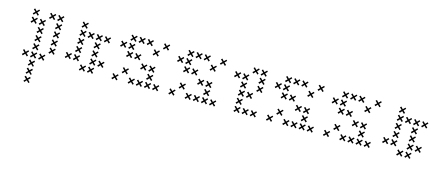

<svg xmlns="http://www.w3.org/2000/svg" viewBox="-35 -460 1855 814"><g transform="rotate(15 893.0 -53.5)"><path d="M102.9 -116.4 93.6 -125 102.9 -134.3 98.6 -138.6 89.3 -129.3 80.7 -138.6 75.7 -134.3 85 -125 75.7 -116.4 80.7 -111.4 89.3 -120.7 98.6 -111.4ZM102.9 -80.7 93.6 -89.3 102.9 -98.6 98.6 -102.9 89.3 -93.6 80.7 -102.9 75.7 -98.6 85 -89.3 75.7 -80.7 80.7 -75.7 89.3 -85 98.6 -75.7ZM102.9 -45 93.6 -53.6 102.9 -62.9 98.6 -67.1 89.3 -57.9 80.7 -67.1 75.7 -62.9 85 -53.6 75.7 -45 80.7 -40 89.3 -49.3 98.6 -40ZM102.9 -9.3 93.6 -17.9 102.9 -27.1 98.6 -31.4 89.3 -22.1 80.7 -31.4 75.7 -27.1 85 -17.9 75.7 -9.3 80.7 -4.3 89.3 -13.6 98.6 -4.3ZM67.1 -9.3 57.9 -17.9 67.1 -27.1 62.9 -31.4 53.6 -22.1 45 -31.4 40 -27.1 49.3 -17.9 40 -9.3 45 -4.3 53.6 -13.6 62.9 -4.3ZM138.6 -9.3 129.3 -17.9 138.6 -27.1 134.3 -31.4 125 -22.1 116.4 -31.4 111.4 -27.1 120.7 -17.9 111.4 -9.3 116.4 -4.3 125 -13.6 134.3 -4.3ZM102.9 27.1 93.6 17.9 102.9 9.3 98.6 4.3 89.3 13.6 80.7 4.3 75.7 9.3 85 17.9 75.7 27.1 80.7 31.4 89.3 22.1 98.6 31.4ZM102.9 62.9 93.6 53.6 102.9 45 98.6 40 89.3 49.3 80.7 40 75.7 45 85 53.6 75.7 62.9 80.7 67.1 89.3 57.9 98.6 67.1ZM102.9 98.6 93.6 89.3 102.9 80.7 98.6 75.7 89.3 85 80.7 75.7 75.7 80.7 85 89.3 75.7 98.6 80.7 102.9 89.3 93.6 98.6 102.9ZM102.9 -152.1 93.6 -160.7 102.9 -170 98.6 -174.3 89.3 -165 80.7 -174.3 75.7 -170 85 -160.7 75.7 -152.1 80.7 -147.1 89.3 -156.4 98.6 -147.1ZM67.1 -187.9 57.9 -196.4 67.1 -205.7 62.9 -210 53.6 -200.7 45 -210 40 -205.7 49.3 -196.4 40 -187.9 45 -182.9 53.6 -192.1 62.9 -182.9ZM67.1 -152.1 57.9 -160.7 67.1 -170 62.9 -174.3 53.6 -165 45 -174.3 40 -170 49.3 -160.7 40 -152.1 45 -147.1 53.6 -156.4 62.9 -147.1ZM138.6 -187.9 129.3 -196.4 138.6 -205.7 134.3 -210 125 -200.7 116.4 -210 111.4 -205.7 120.7 -196.4 111.4 -187.9 116.4 -182.9 125 -192.1 134.3 -182.9ZM174.3 -187.9 165 -196.4 174.3 -205.7 170 -210 160.7 -200.7 152.1 -210 147.1 -205.7 156.4 -196.4 147.1 -187.9 152.1 -182.9 160.7 -192.1 170 -182.9ZM174.3 -152.1 165 -160.7 174.3 -170 170 -174.3 160.7 -165 152.1 -174.3 147.1 -170 156.4 -160.7 147.1 -152.1 152.1 -147.1 160.7 -156.4 170 -147.1ZM174.3 -116.4 165 -125 174.3 -134.3 170 -138.6 160.7 -129.3 152.1 -138.6 147.1 -134.3 156.4 -125 147.1 -116.4 152.1 -111.4 160.7 -120.7 170 -111.4ZM174.3 -80.7 165 -89.3 174.3 -98.6 170 -102.9 160.7 -93.6 152.1 -102.9 147.1 -98.6 156.4 -89.3 147.1 -80.7 152.1 -75.7 160.7 -85 170 -75.7ZM174.3 -45 165 -53.6 174.3 -62.9 170 -67.1 160.7 -57.9 152.1 -67.1 147.1 -62.9 156.4 -53.6 147.1 -45 152.1 -40 160.7 -49.3 170 -40Z M281.4 -45 272.1 -53.6 281.4 -62.9 277.1 -67.1 267.9 -57.9 259.3 -67.1 254.3 -62.9 263.6 -53.6 254.3 -45 259.3 -40 267.9 -49.3 277.1 -40ZM281.4 -80.7 272.1 -89.3 281.4 -98.6 277.1 -102.9 267.9 -93.6 259.3 -102.9 254.3 -98.6 263.6 -89.3 254.3 -80.7 259.3 -75.7 267.9 -85 277.1 -75.7ZM281.4 -116.4 272.1 -125 281.4 -134.3 277.1 -138.6 267.9 -129.3 259.3 -138.6 254.3 -134.3 263.6 -125 254.3 -116.4 259.3 -111.4 267.9 -120.7 277.1 -111.4ZM317.1 -9.3 307.9 -17.9 317.1 -27.1 312.9 -31.4 303.6 -22.1 295 -31.4 290 -27.1 299.3 -17.9 290 -9.3 295 -4.3 303.6 -13.6 312.9 -4.3ZM352.9 -9.3 343.6 -17.9 352.9 -27.1 348.6 -31.4 339.3 -22.1 330.7 -31.4 325.7 -27.1 335 -17.9 325.7 -9.3 330.7 -4.3 339.3 -13.6 348.6 -4.3ZM352.9 -152.1 343.6 -160.7 352.9 -170 348.6 -174.3 339.3 -165 330.7 -174.3 325.7 -170 335 -160.7 325.7 -152.1 330.7 -147.1 339.3 -156.4 348.6 -147.1ZM281.4 -152.1 272.1 -160.7 281.4 -170 277.1 -174.3 267.9 -165 259.3 -174.3 254.3 -170 263.6 -160.7 254.3 -152.1 259.3 -147.1 267.9 -156.4 277.1 -147.1ZM352.9 -116.4 343.6 -125 352.9 -134.3 348.6 -138.6 339.3 -129.3 330.7 -138.6 325.7 -134.3 335 -125 325.7 -116.4 330.7 -111.4 339.3 -120.7 348.6 -111.4ZM352.9 -80.7 343.6 -89.3 352.9 -98.6 348.6 -102.9 339.3 -93.6 330.7 -102.9 325.7 -98.6 335 -89.3 325.7 -80.7 330.7 -75.7 339.3 -85 348.6 -75.7ZM352.9 -45 343.6 -53.6 352.9 -62.9 348.6 -67.1 339.3 -57.9 330.7 -67.1 325.7 -62.9 335 -53.6 325.7 -45 330.7 -40 339.3 -49.3 348.6 -40ZM388.6 -152.1 379.3 -160.7 388.6 -170 384.3 -174.3 375 -165 366.4 -174.3 361.4 -170 370.7 -160.7 361.4 -152.1 366.4 -147.1 375 -156.4 384.3 -147.1ZM317.1 -152.1 307.9 -160.7 317.1 -170 312.9 -174.3 303.6 -165 295 -174.3 290 -170 299.3 -160.7 290 -152.1 295 -147.1 303.6 -156.4 312.9 -147.1ZM245.7 -45 236.4 -53.6 245.7 -62.9 241.4 -67.1 232.1 -57.9 223.6 -67.1 218.6 -62.9 227.9 -53.6 218.6 -45 223.6 -40 232.1 -49.3 241.4 -40ZM281.4 -187.9 272.1 -196.4 281.4 -205.7 277.1 -210 267.9 -200.7 259.3 -210 254.3 -205.7 263.6 -196.4 254.3 -187.9 259.3 -182.9 267.9 -192.1 277.1 -182.9ZM388.6 -45 379.3 -53.6 388.6 -62.9 384.3 -67.1 375 -57.9 366.4 -67.1 361.4 -62.9 370.7 -53.6 361.4 -45 366.4 -40 375 -49.3 384.3 -40Z M602.9 -45 593.6 -53.6 602.9 -62.9 598.6 -67.1 589.3 -57.9 580.7 -67.1 575.7 -62.9 585 -53.6 575.7 -45 580.7 -40 589.3 -49.3 598.6 -40ZM567.1 -9.3 557.9 -17.9 567.1 -27.1 562.9 -31.4 553.6 -22.1 545 -31.4 540 -27.1 549.3 -17.9 540 -9.3 545 -4.3 553.6 -13.6 562.9 -4.3ZM531.4 -9.3 522.1 -17.9 531.4 -27.1 527.1 -31.4 517.9 -22.1 509.3 -31.4 504.3 -27.1 513.6 -17.9 504.3 -9.3 509.3 -4.3 517.9 -13.6 527.1 -4.3ZM495.7 -45 486.4 -53.6 495.7 -62.9 491.4 -67.1 482.1 -57.9 473.6 -67.1 468.6 -62.9 477.9 -53.6 468.6 -45 473.6 -40 482.1 -49.3 491.4 -40ZM602.9 -9.3 593.6 -17.9 602.9 -27.1 598.6 -31.4 589.3 -22.1 580.7 -31.4 575.7 -27.1 585 -17.9 575.7 -9.3 580.7 -4.3 589.3 -13.6 598.6 -4.3ZM638.6 -9.3 629.3 -17.9 638.6 -27.1 634.3 -31.4 625 -22.1 616.4 -31.4 611.4 -27.1 620.7 -17.9 611.4 -9.3 616.4 -4.3 625 -13.6 634.3 -4.3ZM495.7 -116.4 486.4 -125 495.7 -134.3 491.4 -138.6 482.1 -129.3 473.6 -138.6 468.6 -134.3 477.9 -125 468.6 -116.4 473.6 -111.4 482.1 -120.7 491.4 -111.4ZM531.4 -187.9 522.1 -196.4 531.4 -205.7 527.1 -210 517.9 -200.7 509.3 -210 504.3 -205.7 513.6 -196.4 504.3 -187.9 509.3 -182.9 517.9 -192.1 527.1 -182.9ZM567.1 -187.9 557.9 -196.4 567.1 -205.7 562.9 -210 553.6 -200.7 545 -210 540 -205.7 549.3 -196.4 540 -187.9 545 -182.9 553.6 -192.1 562.9 -182.9ZM602.9 -152.1 593.6 -160.7 602.9 -170 598.6 -174.3 589.3 -165 580.7 -174.3 575.7 -170 585 -160.7 575.7 -152.1 580.7 -147.1 589.3 -156.4 598.6 -147.1ZM602.9 -80.7 593.6 -89.3 602.9 -98.6 598.6 -102.9 589.3 -93.6 580.7 -102.9 575.7 -98.6 585 -89.3 575.7 -80.7 580.7 -75.7 589.3 -85 598.6 -75.7ZM567.1 -80.7 557.9 -89.3 567.1 -98.6 562.9 -102.9 553.6 -93.6 545 -102.9 540 -98.6 549.3 -89.3 540 -80.7 545 -75.7 553.6 -85 562.9 -75.7ZM638.6 -187.9 629.3 -196.4 638.6 -205.7 634.3 -210 625 -200.7 616.4 -210 611.4 -205.7 620.7 -196.4 611.4 -187.9 616.4 -182.9 625 -192.1 634.3 -182.9ZM495.7 -187.9 486.4 -196.4 495.7 -205.7 491.4 -210 482.1 -200.7 473.6 -210 468.6 -205.7 477.9 -196.4 468.6 -187.9 473.6 -182.9 482.1 -192.1 491.4 -182.9ZM495.7 -152.1 486.4 -160.7 495.7 -170 491.4 -174.3 482.1 -165 473.6 -174.3 468.6 -170 477.9 -160.7 468.6 -152.1 473.6 -147.1 482.1 -156.4 491.4 -147.1ZM460 -9.3 450.7 -17.9 460 -27.1 455.7 -31.4 446.4 -22.1 437.9 -31.4 432.9 -27.1 442.1 -17.9 432.9 -9.3 437.9 -4.3 446.4 -13.6 455.7 -4.3ZM460 -152.1 450.7 -160.7 460 -170 455.7 -174.3 446.4 -165 437.9 -174.3 432.9 -170 442.1 -160.7 432.9 -152.1 437.9 -147.1 446.4 -156.4 455.7 -147.1ZM531.4 -116.4 522.1 -125 531.4 -134.3 527.1 -138.6 517.9 -129.3 509.3 -138.6 504.3 -134.3 513.6 -125 504.3 -116.4 509.3 -111.4 517.9 -120.7 527.1 -111.4Z M852.9 -45 843.6 -53.6 852.9 -62.9 848.6 -67.1 839.3 -57.9 830.7 -67.1 825.7 -62.9 835 -53.6 825.7 -45 830.7 -40 839.3 -49.3 848.6 -40ZM817.1 -9.3 807.9 -17.9 817.1 -27.1 812.9 -31.4 803.6 -22.1 795 -31.4 790 -27.1 799.3 -17.9 790 -9.3 795 -4.3 803.6 -13.6 812.9 -4.3ZM781.4 -9.3 772.1 -17.9 781.4 -27.1 777.1 -31.4 767.9 -22.1 759.3 -31.4 754.3 -27.1 763.6 -17.9 754.3 -9.3 759.3 -4.3 767.9 -13.6 777.1 -4.3ZM745.7 -45 736.4 -53.6 745.7 -62.9 741.4 -67.1 732.1 -57.9 723.6 -67.1 718.6 -62.9 727.9 -53.6 718.6 -45 723.6 -40 732.1 -49.3 741.4 -40ZM852.9 -9.3 843.6 -17.9 852.9 -27.1 848.6 -31.4 839.3 -22.1 830.7 -31.4 825.7 -27.1 835 -17.9 825.7 -9.3 830.7 -4.3 839.3 -13.6 848.6 -4.3ZM888.6 -9.3 879.3 -17.9 888.6 -27.1 884.3 -31.4 875 -22.1 866.4 -31.4 861.4 -27.1 870.7 -17.9 861.4 -9.3 866.4 -4.3 875 -13.6 884.3 -4.3ZM745.7 -116.4 736.4 -125 745.7 -134.3 741.4 -138.6 732.1 -129.3 723.6 -138.6 718.6 -134.3 727.9 -125 718.6 -116.4 723.6 -111.4 732.1 -120.7 741.4 -111.4ZM781.4 -187.9 772.1 -196.4 781.4 -205.7 777.1 -210 767.9 -200.7 759.3 -210 754.3 -205.7 763.6 -196.4 754.3 -187.9 759.3 -182.9 767.9 -192.1 777.1 -182.9ZM817.1 -187.9 807.9 -196.4 817.1 -205.7 812.9 -210 803.6 -200.7 795 -210 790 -205.7 799.3 -196.4 790 -187.9 795 -182.9 803.6 -192.1 812.9 -182.9ZM852.9 -152.1 843.6 -160.7 852.9 -170 848.6 -174.3 839.3 -165 830.7 -174.3 825.7 -170 835 -160.7 825.7 -152.1 830.7 -147.1 839.3 -156.4 848.6 -147.1ZM852.9 -80.7 843.6 -89.3 852.9 -98.6 848.6 -102.9 839.3 -93.6 830.7 -102.9 825.7 -98.6 835 -89.3 825.7 -80.7 830.7 -75.7 839.3 -85 848.6 -75.7ZM817.1 -80.7 807.9 -89.3 817.1 -98.6 812.9 -102.9 803.6 -93.6 795 -102.9 790 -98.6 799.3 -89.3 790 -80.7 795 -75.7 803.6 -85 812.9 -75.7ZM888.6 -187.9 879.3 -196.4 888.6 -205.7 884.3 -210 875 -200.7 866.4 -210 861.4 -205.7 870.7 -196.4 861.4 -187.9 866.4 -182.9 875 -192.1 884.3 -182.9ZM745.7 -187.9 736.4 -196.4 745.7 -205.7 741.4 -210 732.1 -200.7 723.6 -210 718.6 -205.7 727.9 -196.4 718.6 -187.9 723.6 -182.9 732.1 -192.1 741.4 -182.9ZM745.7 -152.1 736.4 -160.7 745.7 -170 741.4 -174.3 732.1 -165 723.6 -174.3 718.6 -170 727.9 -160.7 718.6 -152.1 723.6 -147.1 732.1 -156.4 741.4 -147.1ZM710 -9.3 700.7 -17.9 710 -27.1 705.7 -31.4 696.4 -22.1 687.9 -31.4 682.9 -27.1 692.1 -17.9 682.9 -9.3 687.9 -4.3 696.4 -13.6 705.7 -4.3ZM710 -152.1 700.7 -160.7 710 -170 705.7 -174.3 696.4 -165 687.9 -174.3 682.9 -170 692.1 -160.7 682.9 -152.1 687.9 -147.1 696.4 -156.4 705.7 -147.1ZM781.4 -116.4 772.1 -125 781.4 -134.3 777.1 -138.6 767.9 -129.3 759.3 -138.6 754.3 -134.3 763.6 -125 754.3 -116.4 759.3 -111.4 767.9 -120.7 777.1 -111.4Z M995.7 -45 986.4 -53.6 995.7 -62.9 991.4 -67.1 982.1 -57.9 973.6 -67.1 968.6 -62.9 977.9 -53.6 968.6 -45 973.6 -40 982.1 -49.3 991.4 -40ZM995.7 -80.7 986.4 -89.3 995.7 -98.6 991.4 -102.9 982.1 -93.6 973.6 -102.9 968.6 -98.6 977.9 -89.3 968.6 -80.7 973.6 -75.7 982.1 -85 991.4 -75.7ZM995.7 -116.4 986.4 -125 995.7 -134.3 991.4 -138.6 982.1 -129.3 973.6 -138.6 968.6 -134.3 977.9 -125 968.6 -116.4 973.6 -111.4 982.1 -120.7 991.4 -111.4ZM995.7 -152.1 986.4 -160.7 995.7 -170 991.4 -174.3 982.1 -165 973.6 -174.3 968.6 -170 977.9 -160.7 968.6 -152.1 973.6 -147.1 982.1 -156.4 991.4 -147.1ZM1031.4 -187.9 1022.1 -196.4 1031.4 -205.7 1027.1 -210 1017.9 -200.7 1009.3 -210 1004.3 -205.7 1013.6 -196.4 1004.3 -187.9 1009.3 -182.9 1017.9 -192.1 1027.1 -182.9ZM1031.4 -9.3 1022.1 -17.9 1031.4 -27.1 1027.1 -31.4 1017.9 -22.1 1009.3 -31.4 1004.3 -27.1 1013.6 -17.9 1004.3 -9.3 1009.3 -4.3 1017.9 -13.6 1027.1 -4.3ZM1067.1 -152.1 1057.9 -160.7 1067.1 -170 1062.9 -174.3 1053.6 -165 1045 -174.3 1040 -170 1049.3 -160.7 1040 -152.1 1045 -147.1 1053.6 -156.4 1062.9 -147.1ZM1067.1 -116.4 1057.9 -125 1067.1 -134.3 1062.9 -138.6 1053.6 -129.3 1045 -138.6 1040 -134.3 1049.3 -125 1040 -116.4 1045 -111.4 1053.6 -120.7 1062.9 -111.4ZM1031.4 -80.7 1022.1 -89.3 1031.4 -98.6 1027.1 -102.9 1017.9 -93.6 1009.3 -102.9 1004.3 -98.6 1013.6 -89.3 1004.3 -80.7 1009.3 -75.7 1017.9 -85 1027.1 -75.7ZM1067.1 -9.3 1057.9 -17.9 1067.1 -27.1 1062.9 -31.4 1053.6 -22.1 1045 -31.4 1040 -27.1 1049.3 -17.9 1040 -9.3 1045 -4.3 1053.6 -13.6 1062.9 -4.3ZM995.7 -9.3 986.4 -17.9 995.7 -27.1 991.4 -31.4 982.1 -22.1 973.6 -31.4 968.6 -27.1 977.9 -17.9 968.6 -9.3 973.6 -4.3 982.1 -13.6 991.4 -4.3ZM960 -152.1 950.7 -160.7 960 -170 955.7 -174.3 946.4 -165 937.9 -174.3 932.9 -170 942.1 -160.7 932.9 -152.1 937.9 -147.1 946.4 -156.4 955.7 -147.1ZM1067.1 -187.9 1057.9 -196.4 1067.1 -205.7 1062.9 -210 1053.6 -200.7 1045 -210 1040 -205.7 1049.3 -196.4 1040 -187.9 1045 -182.9 1053.6 -192.1 1062.9 -182.9Z M1281.4 -45 1272.1 -53.6 1281.4 -62.9 1277.1 -67.1 1267.9 -57.9 1259.3 -67.1 1254.3 -62.9 1263.6 -53.6 1254.3 -45 1259.3 -40 1267.9 -49.3 1277.1 -40ZM1245.7 -9.3 1236.4 -17.9 1245.7 -27.1 1241.4 -31.4 1232.1 -22.1 1223.6 -31.4 1218.6 -27.1 1227.9 -17.9 1218.6 -9.3 1223.6 -4.3 1232.1 -13.6 1241.4 -4.3ZM1210 -9.3 1200.7 -17.9 1210 -27.1 1205.7 -31.4 1196.4 -22.1 1187.9 -31.4 1182.9 -27.1 1192.1 -17.9 1182.9 -9.3 1187.9 -4.3 1196.4 -13.6 1205.7 -4.3ZM1174.3 -45 1165 -53.6 1174.3 -62.9 1170 -67.1 1160.7 -57.9 1152.1 -67.1 1147.1 -62.9 1156.4 -53.6 1147.1 -45 1152.1 -40 1160.7 -49.3 1170 -40ZM1281.4 -9.3 1272.1 -17.9 1281.4 -27.1 1277.1 -31.4 1267.9 -22.1 1259.3 -31.4 1254.3 -27.1 1263.6 -17.9 1254.3 -9.3 1259.3 -4.3 1267.9 -13.6 1277.1 -4.3ZM1317.1 -9.3 1307.9 -17.9 1317.1 -27.1 1312.9 -31.4 1303.6 -22.1 1295 -31.4 1290 -27.1 1299.3 -17.9 1290 -9.3 1295 -4.3 1303.6 -13.6 1312.9 -4.3ZM1174.3 -116.4 1165 -125 1174.3 -134.3 1170 -138.6 1160.7 -129.3 1152.1 -138.6 1147.1 -134.3 1156.4 -125 1147.1 -116.4 1152.1 -111.4 1160.7 -120.7 1170 -111.4ZM1210 -187.9 1200.7 -196.4 1210 -205.7 1205.7 -210 1196.4 -200.7 1187.9 -210 1182.9 -205.7 1192.1 -196.4 1182.9 -187.9 1187.9 -182.9 1196.4 -192.1 1205.7 -182.9ZM1245.7 -187.9 1236.4 -196.4 1245.7 -205.7 1241.4 -210 1232.1 -200.7 1223.6 -210 1218.6 -205.7 1227.9 -196.4 1218.6 -187.9 1223.6 -182.9 1232.1 -192.1 1241.4 -182.9ZM1281.4 -152.1 1272.1 -160.7 1281.4 -170 1277.1 -174.3 1267.9 -165 1259.3 -174.3 1254.3 -170 1263.6 -160.7 1254.3 -152.1 1259.3 -147.1 1267.9 -156.4 1277.1 -147.1ZM1281.4 -80.7 1272.1 -89.3 1281.4 -98.6 1277.1 -102.9 1267.9 -93.6 1259.3 -102.9 1254.3 -98.6 1263.6 -89.3 1254.3 -80.7 1259.3 -75.7 1267.9 -85 1277.1 -75.7ZM1245.7 -80.7 1236.4 -89.3 1245.7 -98.6 1241.4 -102.9 1232.1 -93.6 1223.6 -102.9 1218.6 -98.6 1227.9 -89.3 1218.6 -80.7 1223.6 -75.7 1232.1 -85 1241.4 -75.7ZM1317.1 -187.9 1307.9 -196.4 1317.1 -205.7 1312.9 -210 1303.6 -200.7 1295 -210 1290 -205.7 1299.3 -196.4 1290 -187.9 1295 -182.9 1303.6 -192.1 1312.9 -182.9ZM1174.3 -187.9 1165 -196.4 1174.3 -205.7 1170 -210 1160.7 -200.7 1152.1 -210 1147.1 -205.7 1156.4 -196.4 1147.1 -187.9 1152.1 -182.9 1160.7 -192.1 1170 -182.9ZM1174.3 -152.1 1165 -160.7 1174.3 -170 1170 -174.3 1160.7 -165 1152.1 -174.3 1147.1 -170 1156.4 -160.7 1147.1 -152.1 1152.1 -147.1 1160.7 -156.4 1170 -147.1ZM1138.6 -9.3 1129.3 -17.9 1138.6 -27.1 1134.3 -31.4 1125 -22.1 1116.4 -31.4 1111.4 -27.1 1120.7 -17.9 1111.4 -9.3 1116.4 -4.3 1125 -13.6 1134.3 -4.3ZM1138.6 -152.1 1129.3 -160.7 1138.6 -170 1134.3 -174.3 1125 -165 1116.4 -174.3 1111.4 -170 1120.7 -160.7 1111.4 -152.1 1116.4 -147.1 1125 -156.4 1134.3 -147.1ZM1210 -116.4 1200.7 -125 1210 -134.3 1205.7 -138.6 1196.4 -129.3 1187.9 -138.6 1182.9 -134.3 1192.1 -125 1182.9 -116.4 1187.9 -111.4 1196.4 -120.7 1205.7 -111.4Z M1531.4 -45 1522.1 -53.6 1531.4 -62.9 1527.1 -67.1 1517.9 -57.9 1509.3 -67.1 1504.3 -62.9 1513.6 -53.6 1504.3 -45 1509.3 -40 1517.9 -49.3 1527.1 -40ZM1495.7 -9.3 1486.4 -17.9 1495.7 -27.1 1491.4 -31.4 1482.1 -22.1 1473.6 -31.4 1468.6 -27.1 1477.9 -17.9 1468.6 -9.3 1473.6 -4.3 1482.1 -13.6 1491.4 -4.3ZM1460 -9.3 1450.7 -17.9 1460 -27.1 1455.7 -31.4 1446.4 -22.1 1437.9 -31.4 1432.9 -27.1 1442.1 -17.9 1432.9 -9.3 1437.9 -4.3 1446.4 -13.6 1455.7 -4.3ZM1424.3 -45 1415 -53.6 1424.3 -62.9 1420 -67.1 1410.7 -57.9 1402.1 -67.1 1397.1 -62.9 1406.4 -53.6 1397.1 -45 1402.1 -40 1410.7 -49.3 1420 -40ZM1531.4 -9.3 1522.1 -17.9 1531.4 -27.1 1527.1 -31.4 1517.9 -22.1 1509.3 -31.4 1504.3 -27.1 1513.6 -17.9 1504.3 -9.3 1509.3 -4.3 1517.9 -13.6 1527.1 -4.3ZM1567.1 -9.3 1557.9 -17.9 1567.1 -27.1 1562.9 -31.4 1553.6 -22.1 1545 -31.4 1540 -27.1 1549.3 -17.9 1540 -9.3 1545 -4.3 1553.6 -13.6 1562.9 -4.3ZM1424.3 -116.4 1415 -125 1424.3 -134.3 1420 -138.6 1410.7 -129.3 1402.1 -138.6 1397.1 -134.3 1406.4 -125 1397.1 -116.4 1402.1 -111.4 1410.7 -120.7 1420 -111.4ZM1460 -187.9 1450.7 -196.4 1460 -205.7 1455.7 -210 1446.4 -200.7 1437.9 -210 1432.9 -205.7 1442.1 -196.4 1432.9 -187.9 1437.9 -182.9 1446.4 -192.1 1455.7 -182.9ZM1495.7 -187.9 1486.4 -196.4 1495.7 -205.7 1491.4 -210 1482.1 -200.7 1473.6 -210 1468.6 -205.7 1477.9 -196.4 1468.6 -187.9 1473.6 -182.9 1482.1 -192.1 1491.4 -182.9ZM1531.4 -152.1 1522.1 -160.7 1531.4 -170 1527.1 -174.3 1517.9 -165 1509.3 -174.3 1504.3 -170 1513.6 -160.7 1504.3 -152.1 1509.3 -147.1 1517.9 -156.4 1527.1 -147.1ZM1531.4 -80.7 1522.1 -89.3 1531.4 -98.6 1527.1 -102.9 1517.9 -93.6 1509.3 -102.9 1504.3 -98.6 1513.6 -89.3 1504.3 -80.7 1509.3 -75.7 1517.9 -85 1527.1 -75.7ZM1495.7 -80.7 1486.4 -89.3 1495.7 -98.6 1491.4 -102.9 1482.1 -93.6 1473.6 -102.9 1468.6 -98.6 1477.9 -89.3 1468.6 -80.7 1473.6 -75.7 1482.1 -85 1491.4 -75.7ZM1567.1 -187.9 1557.9 -196.4 1567.1 -205.7 1562.9 -210 1553.6 -200.7 1545 -210 1540 -205.7 1549.3 -196.4 1540 -187.9 1545 -182.9 1553.6 -192.1 1562.9 -182.9ZM1424.3 -187.9 1415 -196.4 1424.3 -205.7 1420 -210 1410.7 -200.7 1402.1 -210 1397.1 -205.7 1406.4 -196.4 1397.1 -187.9 1402.1 -182.9 1410.7 -192.1 1420 -182.9ZM1424.3 -152.1 1415 -160.7 1424.3 -170 1420 -174.3 1410.7 -165 1402.1 -174.3 1397.1 -170 1406.4 -160.7 1397.1 -152.1 1402.1 -147.1 1410.7 -156.4 1420 -147.1ZM1388.6 -9.3 1379.3 -17.9 1388.6 -27.1 1384.3 -31.4 1375 -22.1 1366.4 -31.4 1361.4 -27.1 1370.7 -17.9 1361.4 -9.3 1366.4 -4.3 1375 -13.6 1384.3 -4.3ZM1388.6 -152.1 1379.3 -160.7 1388.6 -170 1384.3 -174.3 1375 -165 1366.4 -174.3 1361.4 -170 1370.7 -160.7 1361.4 -152.1 1366.4 -147.1 1375 -156.4 1384.3 -147.1ZM1460 -116.4 1450.7 -125 1460 -134.3 1455.7 -138.6 1446.4 -129.3 1437.9 -138.6 1432.9 -134.3 1442.1 -125 1432.9 -116.4 1437.9 -111.4 1446.4 -120.7 1455.7 -111.4Z M1674.3 -45 1665 -53.6 1674.3 -62.9 1670 -67.1 1660.7 -57.9 1652.1 -67.1 1647.1 -62.9 1656.4 -53.6 1647.1 -45 1652.1 -40 1660.7 -49.3 1670 -40ZM1674.3 -80.7 1665 -89.3 1674.3 -98.6 1670 -102.9 1660.7 -93.6 1652.1 -102.9 1647.1 -98.6 1656.4 -89.3 1647.1 -80.7 1652.1 -75.7 1660.7 -85 1670 -75.7ZM1674.3 -116.4 1665 -125 1674.3 -134.3 1670 -138.6 1660.7 -129.3 1652.1 -138.6 1647.1 -134.3 1656.4 -125 1647.1 -116.4 1652.1 -111.4 1660.7 -120.7 1670 -111.4ZM1710 -9.3 1700.7 -17.9 1710 -27.1 1705.7 -31.4 1696.4 -22.1 1687.9 -31.4 1682.9 -27.1 1692.1 -17.9 1682.9 -9.3 1687.9 -4.3 1696.4 -13.6 1705.7 -4.3ZM1745.7 -9.3 1736.4 -17.9 1745.7 -27.1 1741.4 -31.4 1732.1 -22.1 1723.6 -31.4 1718.6 -27.1 1727.9 -17.9 1718.6 -9.3 1723.6 -4.3 1732.1 -13.6 1741.4 -4.3ZM1745.7 -152.1 1736.4 -160.7 1745.7 -170 1741.4 -174.3 1732.1 -165 1723.6 -174.3 1718.6 -170 1727.9 -160.7 1718.6 -152.1 1723.6 -147.1 1732.1 -156.4 1741.4 -147.1ZM1674.3 -152.1 1665 -160.7 1674.3 -170 1670 -174.3 1660.7 -165 1652.1 -174.3 1647.1 -170 1656.4 -160.7 1647.1 -152.1 1652.1 -147.1 1660.7 -156.4 1670 -147.1ZM1745.7 -116.4 1736.4 -125 1745.7 -134.3 1741.4 -138.6 1732.1 -129.3 1723.6 -138.6 1718.6 -134.3 1727.9 -125 1718.6 -116.4 1723.6 -111.4 1732.1 -120.7 1741.4 -111.4ZM1745.7 -80.7 1736.4 -89.3 1745.7 -98.6 1741.4 -102.9 1732.1 -93.6 1723.6 -102.9 1718.6 -98.6 1727.9 -89.3 1718.6 -80.7 1723.6 -75.7 1732.1 -85 1741.4 -75.7ZM1745.7 -45 1736.4 -53.6 1745.7 -62.9 1741.4 -67.1 1732.1 -57.9 1723.6 -67.1 1718.6 -62.9 1727.9 -53.6 1718.6 -45 1723.6 -40 1732.1 -49.3 1741.4 -40ZM1781.4 -152.1 1772.1 -160.7 1781.4 -170 1777.1 -174.3 1767.9 -165 1759.3 -174.3 1754.3 -170 1763.6 -160.7 1754.3 -152.1 1759.3 -147.1 1767.9 -156.4 1777.1 -147.1ZM1710 -152.1 1700.7 -160.7 1710 -170 1705.7 -174.3 1696.4 -165 1687.9 -174.3 1682.9 -170 1692.1 -160.7 1682.9 -152.1 1687.9 -147.1 1696.4 -156.4 1705.7 -147.1ZM1638.6 -45 1629.3 -53.6 1638.6 -62.9 1634.3 -67.1 1625 -57.9 1616.4 -67.1 1611.4 -62.9 1620.7 -53.6 1611.4 -45 1616.4 -40 1625 -49.3 1634.3 -40ZM1674.3 -187.9 1665 -196.4 1674.3 -205.7 1670 -210 1660.7 -200.7 1652.1 -210 1647.1 -205.7 1656.4 -196.4 1647.1 -187.9 1652.1 -182.9 1660.7 -192.1 1670 -182.9ZM1781.4 -45 1772.1 -53.6 1781.4 -62.9 1777.1 -67.1 1767.9 -57.9 1759.3 -67.1 1754.3 -62.9 1763.6 -53.6 1754.3 -45 1759.3 -40 1767.9 -49.3 1777.1 -40Z"/></g></svg>

Font: Gossip Low Cross Small
Style: Regular
Weight: 200
Width: 3
Designer: Deborah Khodanovich
Version: Version 1.001;Glyphs 3.3.1 (3343)